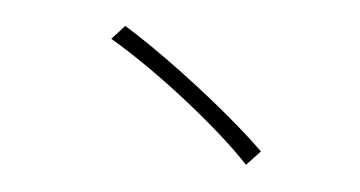

<svg xmlns="http://www.w3.org/2000/svg" viewBox="-39 -630 1078 575"><g transform="rotate(-5 500.0 -343.0)"><path d="M355 -566Q390 -535 429.5 -496Q469 -457 510 -413.5Q551 -370 590.5 -325Q630 -280 665 -237Q700 -194 727 -156L679 -120Q647 -169 602.5 -224.5Q558 -280 508 -335.5Q458 -391 407 -441.5Q356 -492 310 -531Z"/></g></svg>

Font: Noto Sans SC Thin Light
Style: Regular
Weight: 300
Version: Version 2.004-H2;hotconv 1.0.118;makeotfexe 2.5.65603